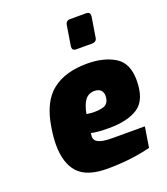

<svg xmlns="http://www.w3.org/2000/svg" viewBox="-145 -893 868 1000"><g transform="rotate(-20 289.0 -393.5)"><path d="M68 -203Q68 -245 77 -299Q98 -431 170 -488Q242 -545 364 -545Q456 -545 517 -508Q578 -471 578 -376Q578 -268 520.5 -229Q463 -190 357 -190Q295 -190 260 -198Q258 -186 258 -178Q258 -156 282 -145.5Q306 -135 357 -135H536L518 -22Q406 6 278 6Q165 6 116.5 -47Q68 -100 68 -203ZM398 -355Q398 -375 386 -386.5Q374 -398 351 -398Q319 -398 300 -373.5Q281 -349 272 -299Q298 -295 311 -295Q363 -295 380.5 -309.5Q398 -324 398 -355ZM316 -653V-657L334 -768Q337 -793 361 -793H451Q471 -793 471 -773V-768L453 -657Q452 -646 444.5 -640Q437 -634 426 -634H336Q327 -634 321.5 -639Q316 -644 316 -653Z"/></g></svg>

Font: Exo Black
Style: Italic
Weight: 900
Italic angle: -9°
Designer: Natanael Gama
Foundry: Natanael Gama
Version: Version 1.500; ttfautohint (v1.6)